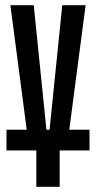

<svg xmlns="http://www.w3.org/2000/svg" viewBox="-20 -580 370 740"><path d="M5 0V-80H83L20 -560H110L159 -80H171L220 -560H310L247 -80H325V0H210V140H120V0Z"/></svg>

Font: Tektur Condensed
Style: Regular
Weight: 400
Width: 3
Designer: Adam Jagosz
Foundry: Adam Jagosz
Version: Version 1.005;gftools[0.9.30]